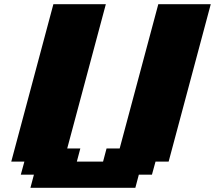

<svg xmlns="http://www.w3.org/2000/svg" viewBox="-20 -895 1024 915"><path d="M125 0H625L641.6 -62.5H704.1L721.2 -125H783.7L984.4 -875H734.4L550.3 -187.5H487.8L471.2 -125H346.2L362.8 -187.5H300.3L484.4 -875H234.4L33.7 -125H96.2L79.1 -62.5H141.6Z"/></svg>

Font: Faithful 32x
Style: BoldOblique
Weight: 400
Foundry: Faithful Resource Pack
Version: Version 1.0; January 27, 2023